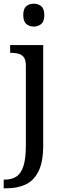

<svg xmlns="http://www.w3.org/2000/svg" viewBox="-32 -780 352 1040"><path d="M-12 240V193H-5Q31 193 56.5 176.5Q82 160 95 119.5Q108 79 108 9V-426Q108 -456 96.5 -470.5Q85 -485 66.5 -489.5Q48 -494 26 -494H23V-536H202V8Q202 97 176.5 148Q151 199 106.5 219.5Q62 240 4 240ZM151 -636Q127 -636 110.5 -650Q94 -664 94 -698Q94 -733 110.5 -746.5Q127 -760 151 -760Q174 -760 191 -746.5Q208 -733 208 -698Q208 -664 191 -650Q174 -636 151 -636Z"/></svg>

Font: Noto Serif Sinhala
Style: Regular
Weight: 400
Designer: Jelle Bosma - Monotype Design Team
Foundry: Monotype Imaging Inc.
Version: Version 2.006